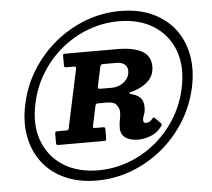

<svg xmlns="http://www.w3.org/2000/svg" viewBox="-54 -818 977 886"><g transform="rotate(-5 435.0 -375.0)"><path d="M534 -760Q617.5 -760 681.2 -731.2Q745 -702.5 785.2 -650.5Q825.5 -598.5 838.2 -528.2Q851 -458 832.5 -375Q813.5 -292 768.8 -221.5Q724 -151 660.2 -99.2Q596.5 -47.5 519.8 -18.8Q443 10 360 10Q276.5 10 212.8 -18.8Q149 -47.5 109 -99.5Q69 -151.5 56 -221.8Q43 -292 62 -375Q80.5 -458 125.2 -528.2Q170 -598.5 233.8 -650.5Q297.5 -702.5 374.2 -731.2Q451 -760 534 -760ZM370.5 -36.5Q442.5 -36.5 509.5 -61Q576.5 -85.5 632.5 -130.5Q688.5 -175.5 728.2 -237.8Q768 -300 785 -375Q807.5 -475.5 780 -551.8Q752.5 -628 685.5 -670.8Q618.5 -713.5 523.5 -713.5Q451.5 -713.5 384.5 -689Q317.5 -664.5 261.5 -619.5Q205.5 -574.5 165.8 -512.2Q126 -450 109 -375Q86 -274.5 113.8 -198.2Q141.5 -122 208.5 -79.2Q275.5 -36.5 370.5 -36.5ZM674.5 -211.5Q654.5 -184.5 624.5 -173Q594.5 -161.5 566.5 -161.5Q528.5 -161.5 507 -177Q485.5 -192.5 485.5 -221.5Q485.5 -242.5 489.5 -260.8Q493.5 -279 493.5 -297Q493.5 -310.5 482.2 -327.5Q471 -344.5 436.5 -344.5H398Q389.5 -344.5 386.8 -342.2Q384 -340 382.5 -333L364 -245.5Q362.5 -238 363.5 -235.2Q364.5 -232.5 374.5 -232.5H406.5Q413.5 -232.5 416.2 -231Q419 -229.5 419 -222V-183.5Q419 -174 416.8 -171.5Q414.5 -169 405.5 -169H197.5Q190.5 -169 188.5 -171.2Q186.5 -173.5 186.5 -180.5V-220.5Q186.5 -228 188.5 -230.2Q190.5 -232.5 198.5 -232.5H237.5Q247.5 -232.5 248.8 -235.2Q250 -238 251.5 -245.5L308 -510Q310 -518.5 308.2 -520.8Q306.5 -523 296 -523H267Q258.5 -523 256.2 -525Q254 -527 254 -535.5V-575.5Q254 -583.5 256.5 -584.8Q259 -586 267 -586H505.5Q579.5 -586 619.8 -563.8Q660 -541.5 660 -491.5Q660 -453 634.5 -427.2Q609 -401.5 566.5 -387.5Q555 -384 549.2 -382.8Q543.5 -381.5 543.5 -379Q543.5 -376 549.2 -374.8Q555 -373.5 566.5 -369Q587 -361.5 597.5 -347.2Q608 -333 608 -307.5Q608 -287 602 -273.2Q596 -259.5 596 -248.5Q596 -235 609.5 -235Q615.5 -235 622.8 -238.2Q630 -241.5 639 -252Q643.5 -257 645.2 -257.5Q647 -258 652.5 -252.5L675 -229.5Q680.5 -224 680 -221Q679.5 -218 674.5 -211.5ZM415.5 -410.5H466.5Q498 -410.5 522.8 -431Q547.5 -451.5 547.5 -482Q547.5 -500.5 534 -511.8Q520.5 -523 497 -523H438.5Q428.5 -523 425.5 -520.8Q422.5 -518.5 420.5 -510.5L402 -424Q400 -415 402 -412.8Q404 -410.5 415.5 -410.5Z"/></g></svg>

Font: Besley* Heavy
Style: Italic
Weight: 800
Italic angle: -13°
Designer: Owen Earl
Foundry: indestructible type*
Version: Version 3.000; ttfautohint (v1.8.3)